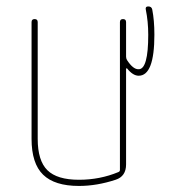

<svg xmlns="http://www.w3.org/2000/svg" viewBox="-20 -580 540 609"><path d="M230.5 9.8Q153.3 9.8 116.7 -25.9Q80.1 -61.5 80.1 -139.6V-509.8Q80.1 -519.5 89.8 -519.5Q99.6 -519.5 99.6 -509.8V-139.6Q99.6 -70.3 130.4 -40Q161.1 -9.8 230.5 -9.8Q296.9 -9.8 355.5 -34.2Q360.4 -36.1 360.4 -41V-509.8Q360.4 -519.5 370.1 -519.5Q379.9 -519.5 379.9 -509.8V-400.4Q379.9 -394.5 382.8 -389.6Q402.3 -359.4 419.9 -360.4Q450.2 -360.4 450.2 -469.7Q450.2 -511.7 442.4 -549.8Q440.4 -559.6 450.2 -559.6Q460.9 -559.6 462.9 -549.8Q469.7 -515.6 469.7 -469.7Q469.7 -339.8 419.9 -339.8Q401.4 -339.8 382.8 -363.3Q380.9 -363.3 379.9 -362.3V-58.6Q379.9 -20.5 346.7 -9.8Q287.1 9.8 230.5 9.8Z"/></svg>

Font: Rounded-X Mgen+ 1mn thin
Style: Regular
Weight: 100
Designer: [Source Han Sans]
Ryoko NISHIZUKA  (kana & ideographs); Paul D. Hunt (Latin, Greek & Cyrillic); Wenlong ZHANG  (bopomofo
Version: Version 1.059.20150602